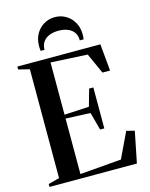

<svg xmlns="http://www.w3.org/2000/svg" viewBox="-140 -1057 893 1145"><g transform="rotate(-15 307.0 -485.0)"><path d="M88.5 -36V-708L20.5 -725V-743H533L548.5 -577H501.5L444.5 -703.5L218 -715.5V-393L370.5 -401L400 -505.5H426V-252.5H400L370.5 -362.5L218 -369V-26.5L473.5 -47.5L548.5 -205L598 -192L559.5 0H20V-18ZM312 -970Q349 -970 379.5 -952Q410 -934 428.2 -901.8Q446.5 -869.5 446.5 -827.5Q446.5 -818 446 -811.8Q445.5 -805.5 444.5 -797.5H420.5Q420.5 -803 420.2 -808.2Q420 -813.5 418.5 -819.5Q414 -840.5 400 -855.2Q386 -870 363.8 -878Q341.5 -886 312 -886Q282.5 -886 260.2 -878Q238 -870 224 -855.2Q210 -840.5 205 -819.5Q204 -813.5 203.5 -808.2Q203 -803 203 -797.5H179Q178 -805.5 177.5 -811.8Q177 -818 177 -827.5Q177 -869.5 195.2 -901.8Q213.5 -934 244 -952Q274.5 -970 312 -970Z"/></g></svg>

Font: Merriweather 144pt SemiBold
Style: Regular
Weight: 600
Version: Version 2.100